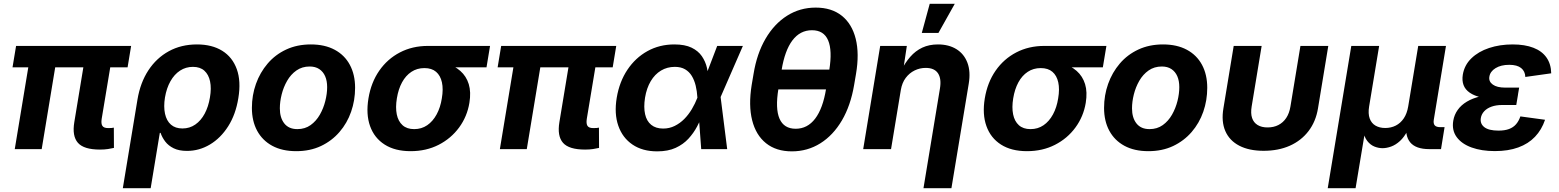

<svg xmlns="http://www.w3.org/2000/svg" viewBox="-20 -779 8145 1003"><path d="M502.4 2.4Q418 2.4 387 -33Q356 -68.4 368.2 -141.1L428.7 -507.8H569.3L511.2 -158.2Q507.3 -132.8 514.9 -121.3Q522.5 -109.9 544.9 -109.9Q555.7 -109.9 562.5 -110.4Q569.3 -110.8 574.7 -112.3L575.2 -6.3Q563.5 -3.4 544.4 -0.5Q525.4 2.4 502.4 2.4ZM57.1 0 141.1 -507.8H281.7L197.8 0ZM45.4 -427.2 64 -539.1H665L646.5 -427.2Z M621.6 204.1 698.2 -259.3Q712.9 -347.2 755.1 -411.6Q797.4 -476.1 862.1 -511.5Q926.8 -546.9 1008.8 -546.9Q1087.4 -546.9 1140.9 -513.7Q1194.3 -480.5 1217 -417.7Q1239.7 -355 1225.1 -266.6Q1211.4 -181.2 1172.1 -119.4Q1132.8 -57.6 1076.9 -24.2Q1021 9.3 957 9.3Q915 9.3 887.2 -4.4Q859.4 -18.1 843 -39.8Q826.7 -61.5 818.8 -85H814.9L767.1 204.1ZM933.1 -107.9Q970.7 -107.9 1000.2 -128.4Q1029.8 -148.9 1049.3 -185.3Q1068.8 -221.7 1076.7 -270Q1085 -317.9 1077.4 -353.8Q1069.8 -389.6 1047.6 -409.7Q1025.4 -429.7 987.8 -429.7Q950.7 -429.7 920.7 -410.2Q890.6 -390.6 870.4 -354.7Q850.1 -318.8 841.8 -270Q834 -221.7 842 -184.8Q850.1 -147.9 873 -127.9Q896 -107.9 933.1 -107.9Z M1527.3 10.7Q1454.1 10.7 1402.3 -17.3Q1350.6 -45.4 1323.2 -96.2Q1295.9 -147 1295.9 -215.3Q1295.9 -281.2 1317.1 -340.8Q1338.4 -400.4 1378.2 -447Q1418 -493.7 1475.1 -520.3Q1532.2 -546.9 1604 -546.9Q1676.8 -546.9 1728.5 -519Q1780.3 -491.2 1807.6 -440.2Q1835 -389.2 1835 -320.3Q1835 -254.9 1814.2 -195.3Q1793.5 -135.7 1753.4 -89.4Q1713.4 -43 1656.5 -16.1Q1599.6 10.7 1527.3 10.7ZM1533.2 -104.5Q1573.2 -104.5 1602.5 -125.5Q1631.8 -146.5 1650.9 -179.9Q1669.9 -213.4 1679.4 -251.5Q1689 -289.6 1689 -323.7Q1689 -356.9 1678.5 -380.9Q1668 -404.8 1647.7 -418.2Q1627.4 -431.6 1597.7 -431.6Q1558.1 -431.6 1528.6 -410.9Q1499 -390.1 1480 -356.9Q1460.9 -323.7 1451.4 -285.6Q1441.9 -247.6 1441.9 -212.9Q1441.9 -163.6 1465.3 -134Q1488.8 -104.5 1533.2 -104.5Z M2125 10.7Q2043.5 10.7 1989.5 -23.7Q1935.5 -58.1 1913.3 -120.1Q1891.1 -182.1 1904.8 -265.1Q1918.5 -348.1 1961.2 -409.7Q2003.9 -471.2 2069.1 -505.1Q2134.3 -539.1 2215.3 -539.1H2540L2521.5 -427.2H2288.1L2196.8 -423.3Q2158.7 -423.3 2129.2 -403.8Q2099.6 -384.3 2080.3 -348.9Q2061 -313.5 2053.2 -265.1Q2045.4 -217.8 2052.7 -181.6Q2060.1 -145.5 2082.8 -125Q2105.5 -104.5 2143.6 -104.5Q2182.1 -104.5 2211.7 -124.8Q2241.2 -145 2261 -181.4Q2280.8 -217.8 2288.1 -265.1Q2296.4 -313.5 2288.6 -348.9Q2280.8 -384.3 2258.1 -403.8Q2235.4 -423.3 2197.3 -423.3L2203.6 -462.9Q2261.2 -462.9 2307.4 -449.5Q2353.5 -436 2384.8 -408.4Q2416 -380.9 2428.7 -339.6Q2441.4 -298.3 2432.1 -241.7Q2420.4 -170.4 2378.4 -113Q2336.4 -55.7 2271.5 -22.5Q2206.5 10.7 2125 10.7Z M3036.6 2.4Q2952.1 2.4 2921.1 -33Q2890.1 -68.4 2902.3 -141.1L2962.9 -507.8H3103.5L3045.4 -158.2Q3041.5 -132.8 3049.1 -121.3Q3056.6 -109.9 3079.1 -109.9Q3089.8 -109.9 3096.7 -110.4Q3103.5 -110.8 3108.9 -112.3L3109.4 -6.3Q3097.7 -3.4 3078.6 -0.5Q3059.6 2.4 3036.6 2.4ZM2591.3 0 2675.3 -507.8H2815.9L2731.9 0ZM2579.6 -427.2 2598.1 -539.1H3199.2L3180.7 -427.2Z M3413.1 11.7Q3336.4 11.7 3284.2 -23.7Q3231.9 -59.1 3210 -122.1Q3188 -185.1 3201.7 -268.1Q3215.8 -352.1 3257.6 -414.6Q3299.3 -477.1 3362.3 -512Q3425.3 -546.9 3502.9 -546.9Q3558.1 -546.9 3592.8 -530Q3627.4 -513.2 3646.5 -485.4Q3665.5 -457.5 3673.1 -424.6Q3680.7 -391.6 3682.6 -359.9H3725.6L3744.1 -274.9L3778.8 0H3643.1L3623 -271Q3621.1 -302.7 3614.3 -331.3Q3607.4 -359.9 3594 -382.1Q3580.6 -404.3 3558.8 -417Q3537.1 -429.7 3505.4 -429.7Q3465.3 -429.7 3433.1 -410.4Q3400.9 -391.1 3379.4 -355Q3357.9 -318.8 3349.6 -268.6Q3341.8 -218.8 3349.9 -182.6Q3357.9 -146.5 3381.8 -127Q3405.8 -107.4 3444.3 -107.4Q3476.6 -107.4 3504.4 -121.1Q3532.2 -134.8 3554.7 -157.5Q3577.1 -180.2 3594.2 -209Q3611.3 -237.8 3623 -268.1L3726.6 -539.1H3860.8L3742.7 -268.1L3695.8 -184.6H3653.3Q3639.6 -152.3 3621.6 -118.2Q3603.5 -84 3576.4 -54.4Q3549.3 -24.9 3509.5 -6.6Q3469.7 11.7 3413.1 11.7Z M4116.7 11.7Q4034.7 11.7 3981.7 -30.8Q3928.7 -73.2 3909.2 -150.9Q3889.6 -228.5 3906.7 -335L3916.5 -392.6Q3933.6 -498.5 3979 -576.4Q4024.4 -654.3 4091.6 -696.8Q4158.7 -739.3 4241.2 -739.3Q4324.2 -739.3 4377.4 -696.8Q4430.7 -654.3 4450.2 -576.4Q4469.7 -498.5 4451.7 -392.6L4441.9 -335Q4423.8 -228 4378.2 -150.1Q4332.5 -72.3 4265.4 -30.3Q4198.2 11.7 4116.7 11.7ZM4136.7 -106.4Q4198.2 -106.4 4238.5 -159.4Q4278.8 -212.4 4295.4 -314.9L4312 -412.6Q4328.6 -515.1 4306.2 -568.1Q4283.7 -621.1 4221.7 -621.1Q4159.7 -621.1 4119.6 -568.1Q4079.6 -515.1 4063 -412.6L4046.4 -314.9Q4029.3 -211.4 4052.2 -158.9Q4075.2 -106.4 4136.7 -106.4ZM4021 -312 4038.1 -415.5H4336.9L4319.3 -312Z M4686 -309.6 4634.8 0H4489.3L4578.1 -539.1H4717.3L4696.8 -403.3L4684.1 -403.8Q4707 -450.2 4734.9 -481.9Q4762.7 -513.7 4798.3 -530.3Q4834 -546.9 4879.9 -546.9Q4936.5 -546.9 4976.3 -522.2Q5016.1 -497.6 5033.7 -451.4Q5051.3 -405.3 5040.5 -340.8L4950.2 204.1H4804.2L4890.1 -315.9Q4898.9 -367.7 4880.1 -396Q4861.3 -424.3 4815.9 -424.3Q4785.2 -424.3 4757.8 -410.9Q4730.5 -397.5 4711.4 -372.1Q4692.4 -346.7 4686 -309.6ZM4795.4 -606.9 4836.9 -759.3H4967.8L4882.3 -606.9Z M5344.7 10.7Q5263.2 10.7 5209.2 -23.7Q5155.3 -58.1 5133.1 -120.1Q5110.8 -182.1 5124.5 -265.1Q5138.2 -348.1 5180.9 -409.7Q5223.6 -471.2 5288.8 -505.1Q5354 -539.1 5435.1 -539.1H5759.8L5741.2 -427.2H5507.8L5416.5 -423.3Q5378.4 -423.3 5348.9 -403.8Q5319.3 -384.3 5300 -348.9Q5280.8 -313.5 5272.9 -265.1Q5265.1 -217.8 5272.5 -181.6Q5279.8 -145.5 5302.5 -125Q5325.2 -104.5 5363.3 -104.5Q5401.9 -104.5 5431.4 -124.8Q5460.9 -145 5480.7 -181.4Q5500.5 -217.8 5507.8 -265.1Q5516.1 -313.5 5508.3 -348.9Q5500.5 -384.3 5477.8 -403.8Q5455.1 -423.3 5417 -423.3L5423.3 -462.9Q5481 -462.9 5527.1 -449.5Q5573.2 -436 5604.5 -408.4Q5635.7 -380.9 5648.4 -339.6Q5661.1 -298.3 5651.9 -241.7Q5640.1 -170.4 5598.1 -113Q5556.2 -55.7 5491.2 -22.5Q5426.3 10.7 5344.7 10.7Z M5979 10.7Q5905.8 10.7 5854 -17.3Q5802.2 -45.4 5774.9 -96.2Q5747.6 -147 5747.6 -215.3Q5747.6 -281.2 5768.8 -340.8Q5790 -400.4 5829.8 -447Q5869.6 -493.7 5926.8 -520.3Q5983.9 -546.9 6055.7 -546.9Q6128.4 -546.9 6180.2 -519Q6231.9 -491.2 6259.3 -440.2Q6286.6 -389.2 6286.6 -320.3Q6286.6 -254.9 6265.9 -195.3Q6245.1 -135.7 6205.1 -89.4Q6165 -43 6108.2 -16.1Q6051.3 10.7 5979 10.7ZM5984.9 -104.5Q6024.9 -104.5 6054.2 -125.5Q6083.5 -146.5 6102.5 -179.9Q6121.6 -213.4 6131.1 -251.5Q6140.6 -289.6 6140.6 -323.7Q6140.6 -356.9 6130.1 -380.9Q6119.6 -404.8 6099.4 -418.2Q6079.1 -431.6 6049.3 -431.6Q6009.8 -431.6 5980.2 -410.9Q5950.7 -390.1 5931.6 -356.9Q5912.6 -323.7 5903.1 -285.6Q5893.6 -247.6 5893.6 -212.9Q5893.6 -163.6 5917 -134Q5940.4 -104.5 5984.9 -104.5Z M6581.1 8.8Q6505.4 8.8 6454.1 -17.8Q6402.8 -44.4 6381.1 -94.2Q6359.4 -144 6371.1 -213.4L6424.8 -539.1H6570.8L6518.6 -222.7Q6512.7 -187 6520.8 -162.8Q6528.8 -138.7 6549.6 -126Q6570.3 -113.3 6601.6 -113.3Q6633.8 -113.3 6658.4 -126Q6683.1 -138.7 6699.2 -162.8Q6715.3 -187 6721.2 -222.7L6773.4 -539.1H6918.9L6865.2 -213.4Q6854 -144.5 6815.9 -94.5Q6777.8 -44.4 6718 -17.8Q6658.2 8.8 6581.1 8.8Z M6916 204.1 7039.1 -539.1H7184.6L7132.3 -223.1Q7126 -185.1 7135.3 -159.9Q7144.5 -134.8 7165.8 -122.6Q7187 -110.4 7216.3 -110.4Q7246.6 -110.4 7271.5 -123Q7296.4 -135.7 7313.2 -160.6Q7330.1 -185.5 7336.4 -223.1L7388.7 -539.1H7533.7L7470.2 -154.3Q7466.8 -133.8 7474.9 -124.3Q7482.9 -114.7 7504.9 -114.7H7526.4L7507.8 0H7446.3Q7375.5 0 7346.4 -35.9Q7317.4 -71.8 7328.6 -139.6L7336.9 -189H7360.8Q7352.1 -134.3 7334 -98.6Q7315.9 -63 7293.5 -42.5Q7271 -22 7247.1 -13.4Q7223.1 -4.9 7202.6 -4.9Q7181.2 -4.9 7159.9 -13.4Q7138.7 -22 7122.6 -42.5Q7106.4 -63 7100.3 -98.6Q7094.2 -134.3 7103 -189H7127L7061.5 204.1Z M7789.1 10.3Q7719.7 10.3 7667.7 -8.5Q7615.7 -27.3 7589.6 -63Q7563.5 -98.6 7571.8 -148.4Q7577.1 -179.7 7595 -204.8Q7612.8 -230 7642.8 -248Q7672.9 -266.1 7715.3 -275.9Q7757.8 -285.6 7812.5 -285.6H7910.2L7900.9 -230.5H7827.6Q7795.4 -230.5 7771.7 -221.9Q7748 -213.4 7733.6 -198Q7719.2 -182.6 7715.8 -162.6Q7710.9 -132.8 7734.1 -114.7Q7757.3 -96.7 7808.1 -96.7Q7840.8 -96.7 7863 -105Q7885.3 -113.3 7899.7 -129.9Q7914.1 -146.5 7922.4 -170.9L8051.3 -153.3Q8033.7 -101.1 7998.8 -64.5Q7963.9 -27.8 7911.4 -8.8Q7858.9 10.3 7789.1 10.3ZM7810.1 -261.2Q7757.3 -261.2 7719.5 -269.8Q7681.6 -278.3 7658 -294.7Q7634.3 -311 7625.5 -334.7Q7616.7 -358.4 7621.6 -388.7Q7629.9 -439 7666.5 -474.4Q7703.1 -509.8 7759 -528.3Q7814.9 -546.9 7881.8 -546.9Q7945.8 -546.9 7990.5 -529.5Q8035.2 -512.2 8058.8 -478.5Q8082.5 -444.8 8083.5 -396L7948.2 -377Q7947.3 -406.7 7926.3 -423.6Q7905.3 -440.4 7864.3 -440.4Q7820.8 -440.4 7792.5 -422.9Q7764.2 -405.3 7760.3 -377.9Q7756.3 -353 7778.3 -337.2Q7800.3 -321.3 7843.3 -321.3H7916L7905.8 -261.2Z"/></svg>

Font: Inter 18pt
Style: Bold Italic
Weight: 700
Italic angle: -9.3988°
Designer: Rasmus Andersson
Foundry: rsms
Version: Version 4.001;git-66647c0bb